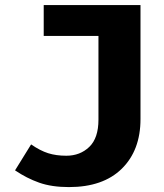

<svg xmlns="http://www.w3.org/2000/svg" viewBox="-20 -731 655 766"><path d="M540.5 -710.8V-255.9Q540.5 -131.3 465.9 -57.9Q391.3 15.4 254.9 15.4Q186.2 15.4 136.2 -2.3Q86.2 -20 40 -51.3L104.1 -154.9Q140.5 -129.7 172.3 -119.7Q204.1 -109.7 244.6 -109.7Q299.5 -109.7 336.2 -144.9Q372.8 -180 372.8 -253.8V-587.7H154.4V-710.8Z"/></svg>

Font: FiraCode Nerd Font
Style: Bold
Weight: 700
Designer: Carrois Corporate, Edenspiekermann AG, Nikita Prokopov
Foundry: Carrois Corporate, Edenspiekermann AG, Nikita Prokopov
Version: Version 6.002;Nerd Fonts 2.1.0